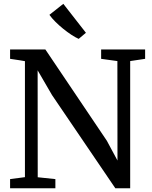

<svg xmlns="http://www.w3.org/2000/svg" viewBox="-20 -1008 812 1028"><path d="M34 0V-49L113.5 -59.5V-680.5Q101 -683 87.5 -685Q74 -687 60.8 -689Q47.5 -691 34 -693V-743H223L552 -254.5L609 -148.5L608.5 -681L521.5 -693V-743H757V-693L677 -681V0H597.5L258.5 -499L181.5 -631.5L182 -59L276.5 -49V0ZM401 -800Q383 -808 361.5 -822.2Q340 -836.5 318 -854.2Q296 -872 276.8 -891.2Q257.5 -910.5 244.5 -928.5L319 -987.5L440 -832.5L401.5 -800Z"/></svg>

Font: Merriweather 20pt
Style: Regular
Weight: 400
Version: Version 2.100